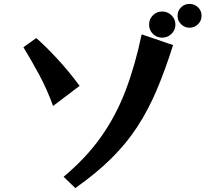

<svg xmlns="http://www.w3.org/2000/svg" viewBox="-20 -883 1053 984"><path d="M1013 -802Q1013 -777 995 -759Q977 -741 951 -741Q926 -741 908 -759Q890 -777 890 -802Q890 -828 908 -845.5Q926 -863 951 -863Q977 -863 995 -845.5Q1013 -828 1013 -802ZM879 -757Q879 -729 859 -709.5Q839 -690 811 -690Q783 -690 763.5 -709.5Q744 -729 744 -757Q744 -785 763.5 -804.5Q783 -824 811 -824Q839 -824 859 -804.5Q879 -785 879 -757ZM306 23Q422 -74 498.5 -182.5Q575 -291 624 -420Q673 -549 706 -707L867 -652Q827 -525 783.5 -422.5Q740 -320 684.5 -234.5Q629 -149 552 -72.5Q475 4 366 81ZM252 -340Q220 -428 179.5 -502.5Q139 -577 100 -641L166 -688Q219 -641 276.5 -578.5Q334 -516 388 -443Z"/></svg>

Font: RocknRoll One
Style: Regular
Weight: 400
Designer: Fontworks Inc.
Foundry: Fontworks Inc.
Version: Version 1.100